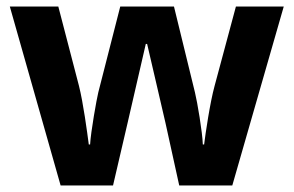

<svg xmlns="http://www.w3.org/2000/svg" viewBox="-20 -566 896 586"><path d="M485 -191 527 0H689L846 -546H700L635 -304C621 -253 607 -158 603 -125H599C598 -162 582 -256 575 -284L511 -546H347L280 -284C275 -264 257 -163 255 -125H251C246 -163 234 -253 221 -304L158 -546H10L165 0H325L369 -189C380 -236 416 -392 425 -432H429C438 -392 475 -236 485 -191Z"/></svg>

Font: Noto Sans Arabic UI
Style: Bold
Weight: 700
Designer: Monotype Design Team, Nadine Chahine and Nizar Qandah
Foundry: Monotype Imaging Inc.
Version: Version 2.010